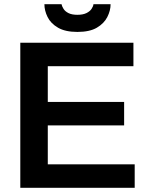

<svg xmlns="http://www.w3.org/2000/svg" viewBox="-20 -888 712 908"><path d="M76 0V-686H611V-575H206V-406H567V-295H206V-111H617V0ZM346 -737Q289 -737 254.5 -757Q220 -777 205 -807.5Q190 -838 190 -868H271Q273 -858 280.5 -846Q288 -834 304 -826Q320 -818 346 -818Q372 -818 388.5 -826Q405 -834 413 -846Q421 -858 422 -868H503Q503 -838 487.5 -807.5Q472 -777 438 -757Q404 -737 346 -737Z"/></svg>

Font: Archivo Variable SemiBold
Style: Regular
Weight: 600
Designer: Hector Gatti
Foundry: Omnibus-Type
Version: Version 2.001